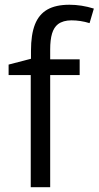

<svg xmlns="http://www.w3.org/2000/svg" viewBox="-20 -785 414 805"><path d="M108.9 -470.2H16.1V-514.2L109.9 -538.6V-572.3Q109.9 -640.1 126.5 -682.4Q143.1 -724.6 178.5 -744.9Q213.9 -765.1 271 -765.1Q321.8 -765.1 373.5 -749L355.5 -688Q317.4 -699.7 279.8 -699.7Q244.6 -699.7 223.1 -683.6Q206.1 -670.4 198.2 -644.3Q190.4 -618.2 190.4 -577.1V-536.1H314V-470.2H190.4V0H108.9Z"/></svg>

Font: Viking Open Sans
Style: Regular
Weight: 400
Foundry: Ascender Corporation
Version: Version 2.001